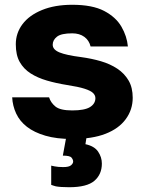

<svg xmlns="http://www.w3.org/2000/svg" viewBox="-20 -563 600 796"><path d="M279.5 13.2Q214.7 13.2 168.2 -0.4Q121.7 -14 91.7 -37.3Q61.8 -60.5 47 -92.4Q32.2 -124.3 30.5 -159.5H183.5Q190.2 -137.5 209.9 -121.3Q229.7 -105.2 279.5 -105.2Q330.8 -105.2 353.2 -119.1Q375.5 -133 375.5 -156.2Q375.5 -167.7 366 -177.2Q356.5 -186.8 330.8 -195.1Q305.2 -203.3 257.2 -210.7Q213.3 -217.7 174.5 -229Q135.7 -240.3 106.8 -258.8Q78 -277.3 61.7 -306.1Q45.5 -334.8 45.5 -379.5Q45.5 -425.7 73.2 -462.7Q101 -499.7 154 -521.4Q207 -543.2 279.5 -543.2Q363 -543.2 411.7 -517.7Q460.3 -492.2 483.3 -452.6Q506.3 -413 510.2 -370.5H355.5Q349.5 -395.5 329.6 -410.2Q309.7 -424.8 279.5 -424.8Q233.8 -424.8 216.2 -410.9Q198.5 -397 198.5 -377.5Q198.5 -357.2 226.8 -345.6Q255.2 -334 316.2 -326.3Q360.2 -320.3 398.5 -309.1Q436.8 -297.8 466.4 -278.2Q496 -258.5 513.1 -229.2Q530.2 -199.8 530.2 -157.5Q530.2 -108.3 501.4 -69.1Q472.7 -29.8 417.4 -8.3Q362.2 13.2 279.5 13.2ZM266.8 213.2Q248.4 213.2 234.2 212.2Q220 211.2 211.3 209.5Q206.3 208.4 201.6 206.6Q196.8 204.8 192.3 203.5V123.7L206.3 126.7Q213.3 128.2 222.3 128.9Q231.3 129.7 242.1 129.7Q265.9 129.7 274.6 122.1Q283.3 114.6 283.3 106.7Q283.3 98.9 276.5 90.5Q269.7 82.2 240.5 82.2L257.5 -10H341.2L334.2 34.8Q371.3 42.7 386.8 65.7Q402.3 88.7 402.3 115.1Q402.3 159.9 371.4 186.5Q340.5 213.2 266.8 213.2Z"/></svg>

Font: Golos Text
Style: Regular
Weight: 400
Designer: A.Korolkova, Vitaly Kuzmin
Foundry: ParaType Ltd
Version: Version 2.004